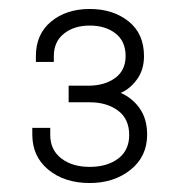

<svg xmlns="http://www.w3.org/2000/svg" viewBox="-20 -821 403 428"><path d="M301 -696Q301 -665 285 -643.5Q269 -622 249 -614Q276 -602 292 -578.5Q308 -555 308 -521Q308 -472 271 -442.5Q234 -413 180 -413Q124 -413 88 -442.5Q52 -472 52 -521V-536H92V-520Q92 -487 116.5 -468Q141 -449 180 -449Q219 -449 243.5 -467.5Q268 -486 268 -520Q268 -556 243 -574.5Q218 -593 180 -593H133V-630H177Q213 -630 236.5 -647Q260 -664 260 -696Q260 -729 237.5 -746.5Q215 -764 180 -764Q145 -764 122.5 -746Q100 -728 100 -696V-683H60V-696Q60 -745 94 -773Q128 -801 180 -801Q232 -801 266.5 -773.5Q301 -746 301 -696Z"/></svg>

Font: Chivo Thin
Style: Regular
Weight: 100
Designer: Hector Gatti
Foundry: Omnibus-Type
Version: Version 1.007